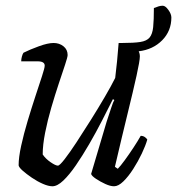

<svg xmlns="http://www.w3.org/2000/svg" viewBox="-20 -650 618 670"><path d="M163 0Q149 0 129.5 -8.5Q110 -17 91 -30Q72 -43 59 -54.5Q46 -66 45 -73Q45 -101 54 -142Q63 -183 76.5 -228Q90 -273 103.5 -314Q117 -355 126.5 -384Q136 -413 136 -421Q136 -436 111 -436H54Q54 -444 56.5 -453Q59 -462 62 -466Q84 -477 115.5 -488.5Q147 -500 167 -500Q187 -500 201.5 -488.5Q216 -477 216 -458Q216 -451 207 -424Q198 -397 185 -358Q172 -319 159 -274.5Q146 -230 137.5 -187Q129 -144 129 -111Q139 -96 156.5 -84Q174 -72 182 -72Q188 -72 205.5 -94.5Q223 -117 247 -153.5Q271 -190 297 -231.5Q323 -273 345.5 -311.5Q368 -350 382 -378Q385 -401 388.5 -436.5Q392 -472 394 -500Q400 -500 406 -500Q447 -500 469.5 -503.5Q492 -507 502 -519Q512 -531 514.5 -555.5Q517 -580 517 -622Q527 -626 534 -628Q541 -630 548 -630Q557 -630 567.5 -615.5Q578 -601 578 -589Q578 -542 546 -509.5Q514 -477 464 -471Q468 -463 468 -453Q468 -438 456.5 -386Q445 -334 425 -252.5Q405 -171 381 -68L391 -61Q400 -70 415 -90.5Q430 -111 445.5 -134.5Q461 -158 471 -176Q479 -176 485 -172Q491 -168 494 -163Q488 -142 475 -114.5Q462 -87 445 -60.5Q428 -34 410.5 -17Q393 0 378 0Q365 0 347.5 -8Q330 -16 315 -26Q300 -36 298 -43L352 -225Q361 -252 368 -273.5Q375 -295 379 -301L374 -304Q357 -270 336 -229Q315 -188 291.5 -147.5Q268 -107 245 -73.5Q222 -40 201 -20Q180 0 163 0Z"/></svg>

Font: Texturina 72pt 72pt Regular
Style: Italic
Weight: 400
Italic angle: -11°
Designer: Guillermo Torres Carreño
Foundry: Omnibus-Type
Version: Version 1.002; ttfautohint (v1.8.3)